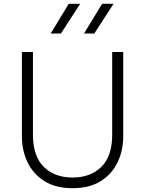

<svg xmlns="http://www.w3.org/2000/svg" viewBox="-20 -973 762 1008"><path d="M361 15Q272 15 213 -22.2Q154 -59.5 124.5 -121.5Q95 -183.5 95 -258V-700H153V-266Q153 -153 209.8 -97Q266.5 -41 361 -41Q455.5 -41 512.2 -97Q569 -153 569 -266V-700H627V-258Q627 -183.5 597.5 -121.5Q568 -59.5 509 -22.2Q450 15 361 15ZM421 -797 516 -953H576L475 -797ZM246 -797 341 -953H401L300 -797Z"/></svg>

Font: Geologica Cursive Thin
Style: Regular
Weight: 250
Designer: Sindre Bremnes, Frode Helland
Foundry: Monokrom Skriftforlag AS
Version: Version 1.010;gftools[0.9.28]